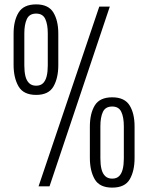

<svg xmlns="http://www.w3.org/2000/svg" viewBox="-20 -850 676 876"><path d="M156 0 433 -820H481L206 0ZM145 -417Q87 -417 64.5 -456Q42 -495 42 -554V-696Q42 -756 65 -793Q88 -830 145 -830Q201 -830 223.5 -793Q246 -756 246 -697V-553Q246 -494 224 -455.5Q202 -417 145 -417ZM145 -459Q165 -459 176.5 -470.5Q188 -482 193 -502.5Q198 -523 198 -551V-698Q198 -739 186.5 -763.5Q175 -788 145 -788Q114 -788 102.5 -763Q91 -738 91 -698V-551Q91 -523 96 -502.5Q101 -482 113 -470.5Q125 -459 145 -459ZM492 6Q434 6 412 -32.5Q390 -71 390 -130V-272Q390 -332 412.5 -369Q435 -406 492 -406Q548 -406 571 -369.5Q594 -333 594 -273V-129Q594 -70 572 -32Q550 6 492 6ZM492 -35Q512 -35 523.5 -46.5Q535 -58 540 -78.5Q545 -99 545 -127V-274Q545 -315 533.5 -339.5Q522 -364 492 -364Q461 -364 449.5 -339.5Q438 -315 438 -274V-127Q438 -99 443 -78.5Q448 -58 460 -46.5Q472 -35 492 -35Z"/></svg>

Font: Oswald ExtraLight
Style: Regular
Weight: 250
Designer: Vernon Adams
Foundry: Vernon Adams
Version: Version 4.103;gftools[0.9.33.dev8+g029e19f]